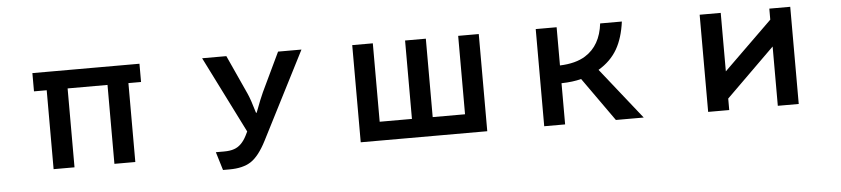

<svg xmlns="http://www.w3.org/2000/svg" viewBox="-42 -803 5084 1161"><g transform="rotate(-5 2500.0 -223.0)"><path d="M174.8 -564.9H824.7V-454.1H748V24.9H621.1V-454.1H378.9V24.9H252V-454.1H174.8Z M1205.1 -564.9H1352.1L1460 -328.1Q1476.6 -292 1501 -208H1504.9Q1538.1 -296.4 1553.2 -328.1L1666 -564.9H1808.1L1537.1 -33.7Q1491.2 55.7 1441.4 87.9Q1392.6 119.1 1312 119.1H1272L1238.3 8.3H1288.1Q1325.2 8.3 1349.6 -0.5Q1396 -16.1 1426.3 -76.2L1438 -100.1Z M2116.2 -564.9H2241.2V-88.9H2437V-564.9H2563V-88.9H2759.3V-564.9H2884.3V24.9H2116.2Z M3230 -564.9H3356.9V-333Q3453.1 -336.4 3512.2 -373.5Q3605.5 -431.6 3621.1 -564.9H3752.9Q3739.7 -465.8 3701.7 -399.4Q3661.6 -330.1 3586.9 -286.1L3834 24.9H3665L3477.1 -240.2Q3427.2 -226.6 3356.9 -225.1V24.9H3230Z M4225.1 -564.9H4353V-210L4647.9 -498V-564.9H4774.9V24.9H4647.9V-335L4353 -44.9V24.9H4225.1Z"/></g></svg>

Font: FORM UDPGothic
Style: Bold
Weight: 700
Foundry: Pronama LLC
Version: Version 1.051